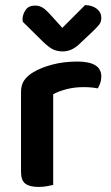

<svg xmlns="http://www.w3.org/2000/svg" viewBox="-20 -731 437 758"><path d="M190 -1Q181 1 166 4Q151 7 132 7Q97 7 80 -6Q63 -19 63 -52V-369Q63 -395 75 -413Q87 -431 110 -445Q141 -464 186.5 -476Q232 -488 285 -488Q380 -488 380 -429Q380 -415 375.5 -402.5Q371 -390 366 -382Q343 -387 309 -387Q274 -387 243 -379Q212 -371 190 -359ZM226 -621 316 -711Q345 -710 362.5 -696Q380 -682 380 -660Q380 -644 370.5 -632.5Q361 -621 343 -604L290 -554Q261 -528 228 -528Q207 -528 190.5 -535.5Q174 -543 149 -567L70 -645Q69 -649 69 -654Q69 -674 81 -691.5Q93 -709 118 -709Q134 -709 146.5 -702Q159 -695 179 -673Z"/></svg>

Font: Baloo Da 2 SemiBold
Style: Regular
Weight: 600
Designer: Noopur Datye, Sulekha Rajkumar and Ek Type
Foundry: Ek Type
Version: Version 1.640;hotconv 1.0.111;makeotfexe 2.5.65597; ttfautoh